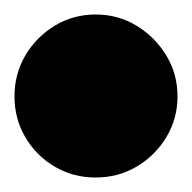

<svg xmlns="http://www.w3.org/2000/svg" viewBox="-82 -603 265 265"><path d="M-62 -470Q-62 -439 -47 -413.5Q-32 -388 -6.5 -373Q19 -358 50 -358Q81 -358 106.5 -373Q132 -388 147.5 -413.5Q163 -439 163 -470Q163 -501 147.5 -526.5Q132 -552 106.5 -567.5Q81 -583 50 -583Q19 -583 -6.5 -567.5Q-32 -552 -47 -526.5Q-62 -501 -62 -470Z"/></svg>

Font: Linefont Black
Style: Regular
Weight: 900
Monospace: yes
Version: Version 3.002;gftools[0.9.33]